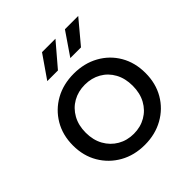

<svg xmlns="http://www.w3.org/2000/svg" viewBox="-198 -881 1031 1031"><g transform="rotate(-45 317.5 -365.5)"><path d="M318 6Q238 6 176 -29Q114 -64 78 -125Q42 -186 42 -265Q42 -344 78 -405Q114 -466 176 -500.5Q238 -535 318 -535Q397 -535 459.5 -500.5Q522 -466 557.5 -405Q593 -344 593 -265Q593 -186 557.5 -125Q522 -64 459.5 -29Q397 6 318 6ZM318 -78Q369 -78 409.5 -101.5Q450 -125 473 -167Q496 -209 496 -265Q496 -321 473 -363Q450 -405 409.5 -428Q369 -451 318 -451Q267 -451 226.5 -428Q186 -405 162.5 -363Q139 -321 139 -265Q139 -209 162.5 -167Q186 -125 226.5 -101.5Q267 -78 318 -78ZM189 -607 279 -737H381L270 -607ZM364 -607 453 -737H554L445 -607Z"/></g></svg>

Font: Montserrat Medium
Style: Regular
Weight: 500
Designer: Julieta Ulanovsky
Foundry: Julieta Ulanovsky
Version: Version 9.000; ttfautohint (v1.8.4.7-5d5b)